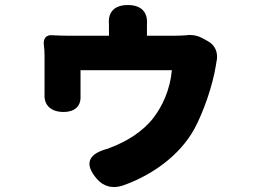

<svg xmlns="http://www.w3.org/2000/svg" viewBox="-20 -663 1020 763"><path d="M572 -384H663C656 -306 625 -241 590 -195C547 -139 481 -100 423 -78C419 -76 414 -74 408 -72C331 -52 313 -12 365 48C392 79 427 87 466 75C584 34 694 -45 752 -150C789 -218 825 -324 837 -398C838 -403 839 -409 840 -416C849 -453 835 -484 805 -500L781 -513C762 -523 736 -526 722 -523C709 -522 693 -521 674 -521H564V-564C564 -565 564 -565 564 -566C568 -617 539 -643 488 -643C437 -643 408 -617 413 -566C413 -565 413 -565 413 -564V-521H251C232 -521 208 -522 187 -523C165 -525 152 -511 154 -488C156 -472 157 -455 157 -444C157 -415 157 -318 157 -291C157 -290 157 -290 157 -289C154 -242 186 -218 233 -218C274 -218 302 -239 300 -280C300 -281 300 -281 300 -282C300 -306 300 -360 300 -384H481Z"/></svg>

Font: GenSenRounded2 TW H
Style: Regular
Weight: 900
Version: Version 2.100;PS 2.1;hotconv 16.6.51;makeotf.lib2.5.65220 DE